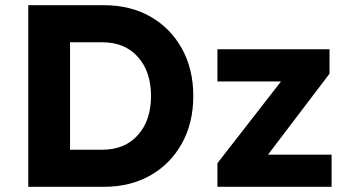

<svg xmlns="http://www.w3.org/2000/svg" viewBox="-20 -720 1348 740"><path d="M89 0V-700H380Q483 -700 560.5 -655.5Q638 -611 681.5 -532Q725 -453 725 -350Q725 -247 681.5 -168Q638 -89 560.5 -44.5Q483 0 380 0ZM375 -557H250V-143H375Q461 -143 511.5 -199.5Q562 -256 562 -350Q562 -444 511.5 -500.5Q461 -557 375 -557ZM818 0V-91L1063 -406H818V-530H1250V-436L1013 -124H1258V0Z"/></svg>

Font: Readex Pro bold
Style: Bold
Weight: 700
Designer: Bonnie Shaver-Troup, Thomas Jockin
Foundry: Lexend
Version: Version 1.200; ttfautohint (v1.8.3)